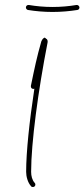

<svg xmlns="http://www.w3.org/2000/svg" viewBox="-20 -737 339 771"><path d="M112 14C118 14 122 10 122 4C122 1 121 -1 119 -3C109 -14 105 -31 105 -47C105 -163 133 -372 171 -566C172 -572 171 -576 168 -580H167C163 -584 160 -586 159 -586C157 -585 155 -584 152 -581C150 -578 148 -576 146 -571C128 -508 119 -465 104 -392V-390C104 -384 108 -380 114 -380C116 -380 117 -380 118 -381C98 -249 85 -126 85 -47C85 -29 91 -4 105 11C106 13 109 14 112 14ZM191 -689C225 -689 260 -692 291 -697C296 -698 299 -702 299 -707C299 -712 294 -717 289 -717C288 -717 288 -717 287 -717C258 -712 224 -709 191 -709C158 -709 125 -712 96 -717C95 -717 95 -717 94 -717C88 -717 84 -712 84 -707C84 -702 88 -698 92 -697C122 -692 157 -689 191 -689Z"/></svg>

Font: Mistral SingleLine Outline
Style: Regular
Weight: 300
Designer: François Chastanet, Élisa Garzelli, Anais Alves, Morgane Autin
Foundry: institut supérieur des arts et du design Toulouse / isdaT
Version: Version 1.000;Glyphs 3.3 (3337)